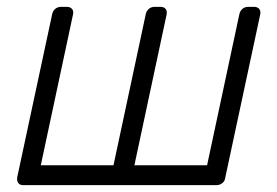

<svg xmlns="http://www.w3.org/2000/svg" viewBox="-20 -540 809 560"><path d="M48 0Q38 0 33.5 -6Q29 -12 30 -22L132 -498Q134 -508 141 -514Q148 -520 158 -520H175Q185 -520 190 -514Q195 -508 193 -498L99 -58H311L405 -498Q407 -508 414 -514Q421 -520 431 -520H448Q458 -520 463 -514Q468 -508 466 -498L372 -58H584L678 -498Q680 -508 687 -514Q694 -520 704 -520H721Q731 -520 736 -514Q741 -508 739 -498L637 -22Q636 -12 628.5 -6Q621 0 611 0Z"/></svg>

Font: Rubik Light
Style: Italic
Weight: 300
Italic angle: -12°
Designer: Hubert and Fischer
Foundry: Hubert and Fischer
Version: Version 2.300;gftools[0.9.30]